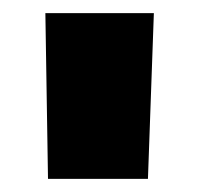

<svg xmlns="http://www.w3.org/2000/svg" viewBox="-20 -692 300 292"><path d="M49 -672H214L205 -420H53Z"/></svg>

Font: Cairo Black
Style: Regular
Weight: 900
Designer: Mohamed Gaber, the designers of Titillium
Foundry: Kief Type Foundry
Version: Version 2.009; ttfautohint (v1.5.33-1714) -l 8 -r 50 -G 200 